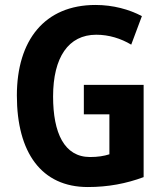

<svg xmlns="http://www.w3.org/2000/svg" viewBox="-20 -744 659 774"><path d="M318 -402V-283H421V-122C399 -115 374 -111 343 -111C239 -111 194 -208 194 -355C194 -513 256 -604 368 -604C419 -604 467 -589 509 -564L552 -679C501 -706 436 -724 365 -724C160 -724 48 -582 48 -359C48 -129 147 10 334 10C416 10 489 -4 559 -30V-402Z"/></svg>

Font: Noto Sans Devanagari UI Condensed
Style: Bold
Weight: 700
Width: 3
Designer: Jelle Bosma - Monotype Design Team
Foundry: Monotype Imaging Inc.
Version: Version 2.004